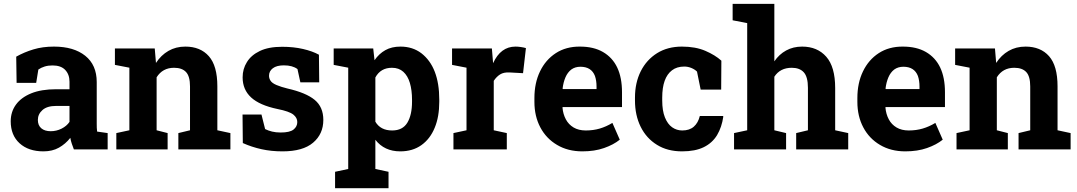

<svg xmlns="http://www.w3.org/2000/svg" viewBox="-20 -782 5640 1005"><path d="M207.5 10.3Q128.9 10.3 82.5 -32Q36.1 -74.2 36.1 -147Q36.1 -196.8 63.5 -234.4Q90.8 -272 143.6 -293.5Q196.3 -314.9 273.9 -314.9H343.8V-354Q343.8 -392.1 321.5 -415.8Q299.3 -439.5 254.9 -439.5Q231.9 -439.5 213.6 -433.8Q195.3 -428.2 180.7 -418L169.4 -348.1H66.9L64.9 -485.4Q106.4 -508.8 154.8 -523.4Q203.1 -538.1 262.7 -538.1Q366.2 -538.1 426.3 -490Q486.3 -441.9 486.3 -352.5V-134.8Q486.3 -124 486.6 -113.5Q486.8 -103 488.3 -93.3L543.5 -85.4V0H366.7Q361.3 -13.7 356 -29.3Q350.6 -44.9 348.1 -60.5Q322.8 -28.3 288.3 -9Q253.9 10.3 207.5 10.3ZM245.6 -95.2Q275.4 -95.2 302.2 -108.6Q329.1 -122.1 343.8 -144V-227.5H273.4Q226.6 -227.5 202.4 -206.1Q178.2 -184.6 178.2 -154.3Q178.2 -126 196 -110.6Q213.9 -95.2 245.6 -95.2Z M857.4 -85.4V0H588.9V-85.4L657.2 -100.1V-427.7L581.5 -442.4V-528.3H790L796.4 -452.6Q822.8 -493.2 861.6 -515.6Q900.4 -538.1 950.2 -538.1Q1028.8 -538.1 1073.2 -487.8Q1117.7 -437.5 1117.7 -330.1V-100.1L1186 -85.4V0H913.6V-85.4L974.6 -100.1V-329.6Q974.6 -382.8 953.6 -405Q932.6 -427.2 891.1 -427.2Q831.1 -427.2 799.8 -377.4V-100.1Z M1459 10.3Q1399.9 10.3 1348.9 -1Q1297.9 -12.2 1251 -33.2L1249.5 -182.6H1348.6L1367.7 -106.4Q1384.3 -98.1 1404.1 -93.3Q1423.8 -88.4 1449.2 -88.4Q1497.1 -88.4 1516.6 -104Q1536.1 -119.6 1536.1 -143.1Q1536.1 -165.5 1515.6 -182.1Q1494.1 -199.2 1432.6 -211.4Q1338.9 -231 1294.4 -272Q1250 -313 1250 -377Q1250 -421.4 1272.5 -457Q1294.4 -493.2 1340.1 -515.1Q1385.7 -537.1 1457 -537.1Q1516.6 -537.1 1566.2 -525.6Q1615.7 -514.2 1649.4 -495.6L1650.9 -351.1H1552.2L1537.1 -420.4Q1511.2 -439.9 1465.8 -439.9Q1428.2 -439.9 1408.2 -424.8Q1388.2 -409.7 1388.2 -385.7Q1388.2 -372.1 1395.5 -360.4Q1403.3 -347.2 1427.5 -336.9Q1451.7 -326.7 1484.4 -318.8Q1582.5 -296.4 1627.4 -259Q1672.4 -221.7 1672.4 -154.3Q1672.4 -80.6 1618.9 -35.2Q1565.4 10.3 1459 10.3Z M2013.7 117.2V203.1H1733.9V117.2L1802.7 102.5V-427.7L1726.6 -442.4V-528.3H1933.6L1940.4 -466.8Q1963.9 -501 1997.1 -519.5Q2030.3 -538.1 2076.2 -538.1Q2139.6 -538.1 2185.5 -503.4Q2279.3 -430.7 2279.3 -259.8V-249.5Q2279.3 -170.4 2255.4 -113.3Q2231.4 -54.7 2185.5 -22.2Q2139.6 10.3 2075.2 10.3Q1991.7 10.3 1944.8 -50.3V102.5ZM2032.7 -99.1Q2087.4 -99.1 2112.1 -139.6Q2136.7 -180.2 2136.7 -249.5V-259.8Q2136.7 -309.6 2125.5 -347.7Q2114.3 -385.3 2091.1 -406.2Q2067.9 -427.2 2031.7 -427.2Q1972.2 -427.2 1944.8 -376.5V-145Q1971.7 -99.1 2032.7 -99.1Z M2632.8 -85.4V0H2353.5V-85.4L2421.9 -100.1V-427.7L2346.2 -442.4V-528.3H2554.7L2560.1 -462.9L2561 -451.2Q2600.6 -538.1 2678.2 -538.1Q2690.9 -538.1 2706.1 -535.9Q2721.2 -533.7 2732.9 -530.3L2717.8 -398.9L2647 -402.8Q2616.7 -404.3 2597.9 -392.6Q2579.1 -380.9 2564.5 -358.9V-100.1Z M3028.3 10.3Q2952.6 10.3 2896 -23.4Q2839.4 -56.6 2808.3 -115.2Q2777.3 -173.8 2777.3 -249V-268.6Q2777.3 -347.7 2806.6 -408.2Q2835.9 -469.2 2889.4 -503.9Q2942.9 -538.6 3015.6 -538.1Q3087.4 -538.1 3136.2 -509.8Q3235.8 -452.1 3235.8 -299.3V-221.7H2925.3L2924.3 -218.8Q2927.2 -184.6 2941.9 -157.2Q2956.1 -130.4 2982.4 -114.7Q3008.8 -99.1 3046.4 -99.1Q3085.4 -99.1 3119.4 -109.1Q3153.3 -119.1 3185.5 -138.7L3224.1 -50.8Q3191.4 -24.4 3141.8 -7.1Q3092.3 10.3 3028.3 10.3ZM2924.8 -318.4 2926.3 -315.9H3102.5V-328.6Q3102.5 -360.4 3094.2 -384.3Q3075.7 -432.6 3018.1 -432.6Q2990.2 -432.6 2970.2 -418Q2950.7 -402.8 2939.7 -377Q2928.7 -351.1 2924.8 -318.4Z M3550.3 10.3Q3473.6 10.3 3418.9 -23.9Q3363.3 -58.1 3333.5 -118.4Q3303.7 -178.7 3303.7 -256.3V-271Q3303.7 -348.6 3334 -409.2Q3364.3 -469.2 3419.4 -503.7Q3474.6 -538.1 3549.3 -538.1Q3620.6 -538.1 3672.1 -515.9Q3723.6 -493.7 3755.9 -464.4L3754.9 -313H3647.5L3628.4 -407.2Q3616.7 -418.9 3598.6 -426.3Q3580.6 -433.6 3562 -433.6Q3522.9 -433.6 3497.6 -414.1Q3446.3 -375.5 3446.3 -271V-256.3Q3446.3 -202.6 3460.4 -167.5Q3474.6 -132.3 3498.3 -115.7Q3522 -99.1 3551.3 -99.1Q3588.9 -99.1 3611.6 -118.9Q3634.3 -138.7 3643.1 -174.8H3764.6L3766.1 -171.9Q3758.3 -116.7 3733.4 -74.7Q3708.5 -33.7 3663.8 -11.7Q3619.1 10.3 3550.3 10.3Z M4094.7 -85.4V0H3822.3V-85.4L3891.1 -100.1V-661.1L3814.9 -675.8V-761.7H4033.2V-460.9Q4058.1 -497.6 4095 -517.8Q4131.8 -538.1 4178.7 -538.1Q4258.3 -538.1 4304.9 -485.1Q4351.6 -432.1 4351.6 -321.3V-100.1L4419.9 -85.4V0H4147.5V-85.4L4209 -100.1V-322.3Q4209 -379.4 4187.5 -403.3Q4166 -427.2 4124.5 -427.2Q4063.5 -427.2 4033.2 -380.4V-100.1Z M4718.8 10.3Q4643.1 10.3 4586.4 -23.4Q4529.8 -56.6 4498.8 -115.2Q4467.8 -173.8 4467.8 -249V-268.6Q4467.8 -347.7 4497.1 -408.2Q4526.4 -469.2 4579.8 -503.9Q4633.3 -538.6 4706.1 -538.1Q4777.8 -538.1 4826.7 -509.8Q4926.3 -452.1 4926.3 -299.3V-221.7H4615.7L4614.7 -218.8Q4617.7 -184.6 4632.3 -157.2Q4646.5 -130.4 4672.9 -114.7Q4699.2 -99.1 4736.8 -99.1Q4775.9 -99.1 4809.8 -109.1Q4843.8 -119.1 4876 -138.7L4914.6 -50.8Q4881.8 -24.4 4832.3 -7.1Q4782.7 10.3 4718.8 10.3ZM4615.2 -318.4 4616.7 -315.9H4793V-328.6Q4793 -360.4 4784.7 -384.3Q4766.1 -432.6 4708.5 -432.6Q4680.7 -432.6 4660.6 -418Q4641.1 -402.8 4630.1 -377Q4619.1 -351.1 4615.2 -318.4Z M5255.4 -85.4V0H4986.8V-85.4L5055.2 -100.1V-427.7L4979.5 -442.4V-528.3H5188L5194.3 -452.6Q5220.7 -493.2 5259.5 -515.6Q5298.3 -538.1 5348.1 -538.1Q5426.8 -538.1 5471.2 -487.8Q5515.6 -437.5 5515.6 -330.1V-100.1L5584 -85.4V0H5311.5V-85.4L5372.6 -100.1V-329.6Q5372.6 -382.8 5351.6 -405Q5330.6 -427.2 5289.1 -427.2Q5229 -427.2 5197.8 -377.4V-100.1Z"/></svg>

Font: Hanuman
Style: Bold
Weight: 700
Designer: Danh Hong
Version: Version 8.002; ttfautohint (v1.8.3)